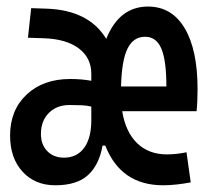

<svg xmlns="http://www.w3.org/2000/svg" viewBox="-20 -547 626 577"><path d="M146 9.8Q85 9.8 47.6 -31.2Q10.3 -72.3 10.3 -139.6Q10.3 -216.3 60.1 -262.9Q109.9 -309.6 190.9 -309.6Q225.6 -309.6 254.4 -304.2V-325.2Q254.4 -373.5 216.3 -401.9Q178.2 -430.2 109.9 -432.1L64 -433.6L73.7 -522.5L119.6 -521Q247.1 -516.6 299.3 -430.2Q338.4 -527.3 424.8 -527.3Q496.1 -527.3 534.9 -462.4Q573.7 -397.5 573.7 -279.3Q573.7 -262.7 573 -245.1Q572.3 -227.5 570.8 -212.9H347.2Q357.4 -150.4 392.1 -116.7Q426.8 -83 481.9 -83Q509.8 -83 540.5 -89.4L553.2 1Q533.7 4.9 512 7.3Q490.2 9.8 470.2 9.8Q343.3 9.8 296.4 -109.4H288.1Q278.3 -52.2 244.9 -21.2Q211.4 9.8 146 9.8ZM254.4 -185.5V-226.6Q241.7 -230 225.1 -230.7Q208.5 -231.4 189 -231.4Q150.4 -231.4 126.7 -207.5Q103 -183.6 103 -144.5Q103 -112.3 122.1 -92.8Q141.1 -73.2 172.4 -73.2Q211.4 -73.2 232.9 -102.8Q254.4 -132.3 254.4 -185.5ZM343.8 -287.1H480Q480 -365.7 464.8 -401.1Q449.7 -436.5 416 -436.5Q380.9 -436.5 363.3 -401.1Q345.7 -365.7 343.8 -287.1Z"/></svg>

Font: CaskaydiaMono NF
Style: Regular
Weight: 400
Designer: Aaron Bell
Foundry: Saja Typeworks
Version: Version 2111.001; ttfautohint (v1.8.4);Nerd Fonts 3.1.1